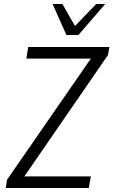

<svg xmlns="http://www.w3.org/2000/svg" viewBox="-20 -940 567 960"><path d="M9 0 15 -41 457 -680 459 -647H112L121 -705H527L520 -665L79 -25L77 -58H434L424 0ZM312 -765 243 -920H292L355 -810L461 -920H506L372 -765Z"/></svg>

Font: Nunito Sans 7pt Condensed Light
Style: Italic
Weight: 300
Width: 3
Italic angle: -9°
Designer: Vernon Adams
Foundry: Vernon Adams
Version: Version 3.101;gftools[0.9.27]